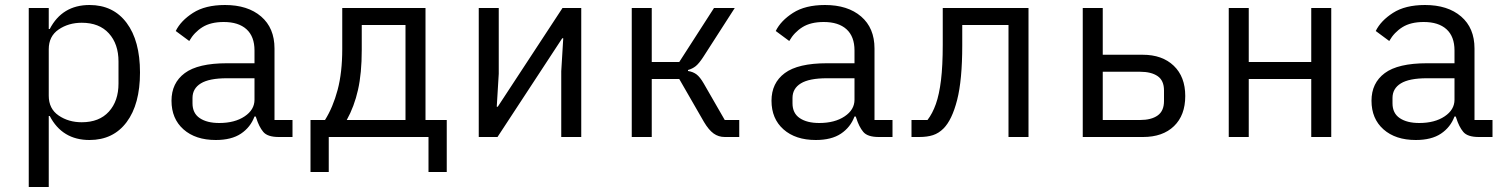

<svg xmlns="http://www.w3.org/2000/svg" viewBox="-20 -548 6040 768"><path d="M95 -516H175V-432H179Q229 -528 338 -528Q433 -528 486.5 -456.5Q540 -385 540 -258Q540 -131 486.5 -59.5Q433 12 338 12Q229 12 179 -84H175V200H95ZM307 -59Q377 -59 415.5 -101.5Q454 -144 454 -214V-302Q454 -372 415.5 -414.5Q377 -457 307 -457Q254 -457 214.5 -430Q175 -403 175 -351V-165Q175 -113 214.5 -86Q254 -59 307 -59Z M1095 0Q1050 0 1033 -20.5Q1016 -41 1005 -76L1003 -82H998Q982 -39 944 -13.5Q906 12 843 12Q762 12 714 -30.5Q666 -73 666 -145Q666 -216 719 -255.5Q772 -295 888 -295H998V-346Q998 -402 966 -431Q934 -460 875 -460Q823 -460 790 -439.5Q757 -419 737 -384L683 -424Q703 -465 752 -496.5Q801 -528 880 -528Q971 -528 1024.5 -482Q1078 -436 1078 -354V-68H1150V0ZM857 -56Q919 -56 958.5 -82.5Q998 -109 998 -149V-235H888Q817 -235 783.5 -214.5Q750 -194 750 -156V-135Q750 -95 779 -75.5Q808 -56 857 -56Z M1222 -68H1280Q1312 -119 1330.5 -188.5Q1349 -258 1349 -352V-516H1682V-68H1767V140H1694V0H1295V140H1222ZM1602 -68V-448H1427V-348Q1427 -255 1412 -188.5Q1397 -122 1367 -68Z M1895 0V-516H1975V-253L1967 -121H1971L2009 -179L2230 -516H2305V0H2225V-263L2233 -395H2229L2225 -389L1970 0Z M2507 -516H2587V-300H2697L2836 -516H2919L2793 -320Q2776 -294 2763 -283.5Q2750 -273 2732 -268V-264Q2752 -261 2766 -250.5Q2780 -240 2795 -214L2879 -68H2937V0H2879Q2854 0 2834.5 -14Q2815 -28 2796 -60L2697 -232H2587V0H2507Z M3495 0Q3450 0 3433 -20.5Q3416 -41 3405 -76L3403 -82H3398Q3382 -39 3344 -13.5Q3306 12 3243 12Q3162 12 3114 -30.5Q3066 -73 3066 -145Q3066 -216 3119 -255.5Q3172 -295 3288 -295H3398V-346Q3398 -402 3366 -431Q3334 -460 3275 -460Q3223 -460 3190 -439.5Q3157 -419 3137 -384L3083 -424Q3103 -465 3152 -496.5Q3201 -528 3280 -528Q3371 -528 3424.5 -482Q3478 -436 3478 -354V-68H3550V0ZM3257 -56Q3319 -56 3358.5 -82.5Q3398 -109 3398 -149V-235H3288Q3217 -235 3183.5 -214.5Q3150 -194 3150 -156V-135Q3150 -95 3179 -75.5Q3208 -56 3257 -56Z M3626 -68H3690Q3710 -94 3723.5 -132Q3737 -170 3744 -227.5Q3751 -285 3751 -369V-516H4094V0H4014V-448H3829V-367Q3829 -228 3808.5 -148Q3788 -68 3754 -34Q3735 -15 3712 -7.5Q3689 0 3657 0H3626Z M4311 -516H4391V-329H4551Q4629 -329 4675 -285Q4721 -241 4721 -164Q4721 -87 4676 -43.5Q4631 0 4552 0H4311ZM4540 -68Q4585 -68 4610.5 -86Q4636 -104 4636 -144V-186Q4636 -226 4610.5 -243.5Q4585 -261 4540 -261H4391V-68Z M4895 -516H4975V-300H5225V-516H5305V0H5225V-232H4975V0H4895Z M5895 0Q5850 0 5833 -20.5Q5816 -41 5805 -76L5803 -82H5798Q5782 -39 5744 -13.5Q5706 12 5643 12Q5562 12 5514 -30.5Q5466 -73 5466 -145Q5466 -216 5519 -255.5Q5572 -295 5688 -295H5798V-346Q5798 -402 5766 -431Q5734 -460 5675 -460Q5623 -460 5590 -439.5Q5557 -419 5537 -384L5483 -424Q5503 -465 5552 -496.5Q5601 -528 5680 -528Q5771 -528 5824.5 -482Q5878 -436 5878 -354V-68H5950V0ZM5657 -56Q5719 -56 5758.5 -82.5Q5798 -109 5798 -149V-235H5688Q5617 -235 5583.5 -214.5Q5550 -194 5550 -156V-135Q5550 -95 5579 -75.5Q5608 -56 5657 -56Z"/></svg>

Font: Lilex Nerd Font
Style: Regular
Weight: 400
Designer: Mike Abbink, Paul van der Laan, Pieter van Rosmalen, Mikhael Khrustik
Foundry: Mikhael Khrustik
Version: Version 2.400; ttfautohint (v1.8.4.7-5d5b);Nerd Fonts 3.3.0